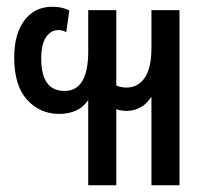

<svg xmlns="http://www.w3.org/2000/svg" viewBox="-20 -547 623 568"><path d="M241 1V-251Q226 -229 204 -219.5Q182 -210 155 -210Q98 -210 60 -252Q22 -294 22 -377Q22 -446 52 -486.5Q82 -527 135 -527Q145 -527 158 -525Q171 -523 185 -516L176 -452Q168 -456 162.5 -457Q157 -458 152 -458Q131 -458 116.5 -437.5Q102 -417 102 -373Q102 -278 171 -278Q241 -278 241 -395V-517H324V-294Q338 -288 354 -288Q389 -288 408.5 -317.5Q428 -347 428 -405V-517H511V1H428V-261Q414 -239 395 -229Q376 -219 355 -219Q338 -219 324 -224V1Z"/></svg>

Font: Noto Sans Thai UI ExtCond
Style: Regular
Weight: 400
Width: 2
Designer: Monotype Design Team
Foundry: Monotype Imaging Inc.
Version: Version 2.000